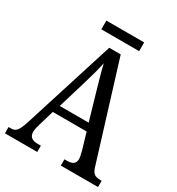

<svg xmlns="http://www.w3.org/2000/svg" viewBox="-196 -962 1002 1086"><g transform="rotate(30 304.5 -419.5)"><path d="M179 -782H426V-839H179ZM1 0H212V-41H190C152 -41 135 -58 135 -88C135 -103 141 -126 146 -142L175 -240H396L427 -135C432 -116 437 -95 437 -83C437 -56 420 -41 386 -41H366V0H609V-41H600C565 -41 549 -52 538 -89L345 -714H270L82 -119C61 -55 48 -41 16 -41H1ZM192 -289 251 -485C267 -538 279 -583 287 -623C296 -583 310 -535 327 -475L381 -289Z"/></g></svg>

Font: Noto Serif Devanagari Condensed
Style: Regular
Weight: 400
Width: 3
Designer: Universal Thirst, Indian Type Foundry and the Monotype Design Team
Foundry: Monotype Imaging Inc.
Version: Version 2.004